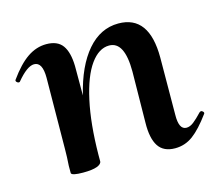

<svg xmlns="http://www.w3.org/2000/svg" viewBox="-74 -484 662 579"><g transform="rotate(-15 256.5 -195.0)"><path d="M510 -79Q514 -79 517 -75.5Q520 -72 518 -69Q488 -28 463 -9.5Q438 9 407 9Q371 9 355 -15.5Q339 -40 340 -89L342 -248Q342 -342 294 -342Q262 -342 236 -306Q210 -270 194.5 -199.5Q179 -129 178 -32V-12Q178 -3 163.5 2.5Q149 8 120 8Q85 8 83 0V-23Q85 -51 85 -74L87 -297Q87 -346 61 -346Q39 -346 6 -306Q5 -305 3 -305Q-1 -305 -4 -308.5Q-7 -312 -5 -315Q25 -357 53 -376Q81 -395 112 -395Q147 -395 162.5 -373.5Q178 -352 179 -309V-217Q200 -304 241 -351.5Q282 -399 338 -399Q434 -399 434 -267L433 -89Q432 -42 456 -42Q467 -42 478.5 -51Q490 -60 506 -77Z"/></g></svg>

Font: Cormorant Upright
Style: Bold
Weight: 700
Designer: Christian Thalmann (Catharsis Fonts)
Foundry: Catharsis Fonts
Version: Version 3.302